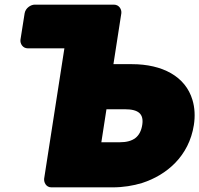

<svg xmlns="http://www.w3.org/2000/svg" viewBox="-20 -768 857 826"><path d="M129 -748C113 -748 90 -734 86 -711L68 -597C66 -581 77 -560 100 -560H257L170 0C168 16 178 38 201 38H465C510 38 553 31 592 19C697 -15 793 -96 814 -230C820 -268 818 -305 808 -338C778 -439 679 -492 547 -492H468L502 -711C504 -727 493 -748 470 -748ZM592 -231C584 -180 554 -156 495 -156H416L438 -298H517C577 -298 599 -277 592 -231Z"/></svg>

Font: Asimov Print
Style: EIt
Weight: 500
Designer: Google
Version: Version 2.000980; 2014